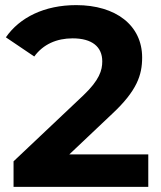

<svg xmlns="http://www.w3.org/2000/svg" viewBox="-20 -731 628 751"><path d="M560 -127H251L418 -285C516 -376 536 -438 536 -506C536 -632 433 -711 278 -711C154 -711 57 -663 3 -585L114 -510C149 -558 202 -581 264 -581C340 -581 380 -548 380 -491C380 -456 369 -418 306 -358L33 -100V0H560Z"/></svg>

Font: Montserrat-Alt1
Style: Bold
Weight: 700
Designer: Differentunic
Foundry: Differentunic
Version: Version 7.222